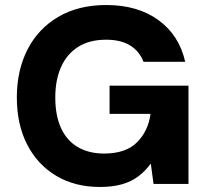

<svg xmlns="http://www.w3.org/2000/svg" viewBox="-20 -732 829 764"><path d="M378 12Q278 12 203.5 -32.5Q129 -77 88 -157Q47 -237 47 -344Q47 -452 89.5 -535Q132 -618 212 -665Q292 -712 403 -712Q528 -712 610.5 -652Q693 -592 717 -486H551Q535 -528 498 -551Q461 -574 402 -574Q336 -574 291 -545.5Q246 -517 223 -465.5Q200 -414 200 -344Q200 -272 223 -222Q246 -172 290 -146.5Q334 -121 394 -121Q481 -121 525.5 -166Q570 -211 579 -279H416V-391H730V0H591L580 -81Q558 -51 530 -30Q502 -9 464.5 1.5Q427 12 378 12Z"/></svg>

Font: DM Sans 11pt Black
Style: Regular
Weight: 900
Version: Version 4.004;gftools[0.9.30]